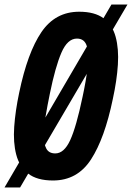

<svg xmlns="http://www.w3.org/2000/svg" viewBox="-43 -790 585 851"><path d="M192 10Q121 10 82 -20.5Q43 -51 29 -104.5Q15 -158 20 -228.5Q25 -299 42 -379Q79 -557 140.5 -647.5Q202 -738 308 -738Q377 -738 416 -709Q455 -680 469.5 -627Q484 -574 479.5 -503.5Q475 -433 457 -351Q421 -177 360.5 -83.5Q300 10 192 10ZM202 -110Q241 -110 268 -168.5Q295 -227 323 -361Q338 -430 345 -488.5Q352 -547 342.5 -583Q333 -619 298 -619Q256 -619 229 -556Q202 -493 178 -375Q167 -322 159 -274Q151 -226 151 -189Q151 -152 162.5 -131Q174 -110 202 -110ZM-23 41 451 -770H522L46 41Z"/></svg>

Font: Mona Sans Condensed
Style: Bold Italic
Weight: 700
Width: 3
Italic angle: -11.7°
Designer: Deni Anggara
Foundry: GitHub
Version: Version 1.001; ttfautohint (v1.8.4.7-5d5b);gftools[0.9.31]